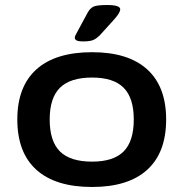

<svg xmlns="http://www.w3.org/2000/svg" viewBox="-20 -738 731 765"><path d="M347 7Q201 7 125 -61.5Q49 -130 49 -262Q49 -393 125 -461.5Q201 -530 347 -530Q491 -530 566.5 -461.5Q642 -393 642 -262Q642 -130 566.5 -61.5Q491 7 347 7ZM347 -94Q432 -94 472.5 -134.5Q513 -175 513 -262Q513 -348 472.5 -388.5Q432 -429 347 -429Q260 -429 219 -388.5Q178 -348 178 -262Q178 -175 219 -134.5Q260 -94 347 -94ZM312 -573Q292 -573 285 -577Q278 -581 278 -588Q278 -593 281.5 -599Q285 -605 290 -615L330 -689Q339 -705 352.5 -711.5Q366 -718 407 -718Q459 -718 459 -701Q459 -688 437 -663L381 -601Q366 -585 352.5 -579Q339 -573 312 -573Z"/></svg>

Font: Asap Expanded SemiBold
Style: Regular
Weight: 600
Width: 7
Designer: Pablo Cosgaya
Foundry: Omnibus-Type
Version: Version 3.001; ttfautohint (v1.8.4.7-5d5b)